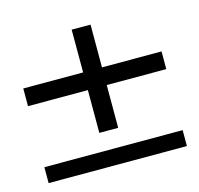

<svg xmlns="http://www.w3.org/2000/svg" viewBox="-76 -547 653 629"><g transform="rotate(-15 250.0 -233.0)"><path d="M15 0V-54H484V0ZM218 -116V-466H282V-116ZM15 -261V-321H484V-261Z"/></g></svg>

Font: DM Sans 36pt Light
Style: Regular
Weight: 300
Designer: Colophon Foundry, Jonny Pinhorn
Foundry: Colophon Foundry
Version: Version 4.004;gftools[0.9.30]